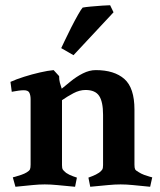

<svg xmlns="http://www.w3.org/2000/svg" viewBox="-20 -705 613 734"><path d="M217 -322V-74Q217 -62 220 -57Q223 -52 233 -44Q245 -36 259.5 -31Q274 -26 274 -26L267 9Q224 5 198.5 2.5Q173 0 151 0Q129 0 104.5 2.5Q80 5 39 9L29 -27Q29 -27 38.5 -29.5Q48 -32 61 -36.5Q74 -41 82 -46Q92 -52 94.5 -57.5Q97 -63 97 -76V-326Q97 -340 92.5 -350Q88 -360 71 -360Q62 -360 51.5 -358.5Q41 -357 33 -355.5Q25 -354 25 -354L20 -392Q42 -402 72 -411.5Q102 -421 132.5 -428Q163 -435 185 -437L206 -414Q206 -400 209 -388.5Q212 -377 216 -366L249 -393Q272 -412 297 -424.5Q322 -437 346 -437Q417 -437 455.5 -403Q494 -369 494 -286V-76Q494 -63 496.5 -58Q499 -53 510 -47Q519 -41 531 -36.5Q543 -32 552.5 -29.5Q562 -27 562 -27L554 9Q513 5 488 2.5Q463 0 441 0Q419 0 393.5 2.5Q368 5 325 9L318 -26Q318 -26 332.5 -31.5Q347 -37 359 -45Q368 -52 371 -57Q374 -62 374 -74V-266Q374 -316 359 -338.5Q344 -361 307 -361Q284 -361 260.5 -348.5Q237 -336 217 -322ZM401 -685 414 -658 261 -494 214 -521Q217 -527 227.5 -549.5Q238 -572 252 -599.5Q266 -627 278.5 -649Q291 -671 296 -676Q306 -678 327.5 -680Q349 -682 371 -683.5Q393 -685 401 -685Z"/></svg>

Font: Buenard
Style: Regular
Weight: 400
Version: Version 2.000